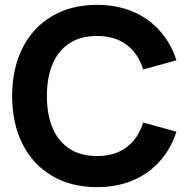

<svg xmlns="http://www.w3.org/2000/svg" viewBox="-20 -755 786 790"><path d="M30 -360Q30 -471.5 72.2 -556.5Q114.5 -641.5 193.5 -688.2Q272.5 -735 379 -735Q460.5 -735 526 -707.5Q591.5 -680 637.2 -628.8Q683 -577.5 706 -507L569 -469Q548.5 -535.5 500.5 -571.2Q452.5 -607 379 -607Q311.5 -607 265.5 -576.8Q219.5 -546.5 196.2 -491.2Q173 -436 173 -360Q173 -284 196.2 -228.8Q219.5 -173.5 265.5 -143.2Q311.5 -113 379 -113Q452.5 -113 500.5 -148.8Q548.5 -184.5 569 -251L706 -213Q683 -142.5 637.2 -91.2Q591.5 -40 526 -12.5Q460.5 15 379 15Q272.5 15 193.5 -31.8Q114.5 -78.5 72.2 -163.5Q30 -248.5 30 -360Z"/></svg>

Font: Hauora ExtraBold
Style: Regular
Weight: 800
Designer: Wayne Shih
Foundry: WCYS
Version: Version 1.001